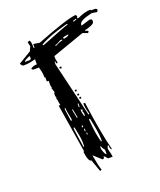

<svg xmlns="http://www.w3.org/2000/svg" viewBox="-130 -772 714 855"><g transform="rotate(-20 227.0 -345.0)"><path d="M401.4 -690.4V-686.5H421.9Q430.7 -684.6 430.7 -677.7L425.8 -669.9Q404.3 -673.8 401.4 -673.8Q339.8 -660.2 339.8 -641.6V-636.7L380.9 -649.4H384.8Q393.6 -648.4 393.6 -641.6V-636.7Q393.6 -623 347.7 -612.3V-608.4Q360.4 -608.4 360.4 -599.6Q356.4 -599.6 356.4 -595.7L332 -604.5L179.7 -550.8V-538.1L183.6 -517.6H175.8V-526.4H171.9V-513.7L233.4 -254.9H237.3V-258.8Q228.5 -287.1 228.5 -308.6H237.3V-303.7Q257.8 -154.3 278.3 -78.1V-74.2Q270.5 -74.2 270.5 -94.7H265.6Q265.6 -89.8 261.7 -82Q270.5 -46.9 270.5 -41H249L233.4 -57.6Q233.4 -44.9 224.6 -44.9L187.5 -78.1Q196.3 -27.3 204.1 -3.9L196.3 0L175.8 -57.6Q161.1 -57.6 155.3 -106.4H159.2L122.1 -336.9H129.9Q126 -365.2 122.1 -374H126L122.1 -381.8V-394.5Q122.1 -398.4 126 -398.4L118.2 -422.9H122.1L118.2 -431.6V-456.1H109.4V-476.6H105.5V-489.3Q105.5 -499 97.7 -526.4H73.2Q64.5 -526.4 64.5 -534.2Q77.1 -543 93.8 -543V-567.4Q64.5 -558.6 43.9 -558.6H36.1Q30.3 -558.6 23.4 -571.3L85 -608.4Q85 -611.3 93.8 -628.9L88.9 -649.4L97.7 -653.3Q105.5 -653.3 105.5 -616.2H109.4V-632.8H114.3L138.7 -628.9Q296.9 -690.4 332 -690.4L335.9 -682.6L332 -673.8H339.8Q375 -690.4 401.4 -690.4ZM311.5 -669.9V-666H315.4Q323.2 -669.9 327.1 -669.9V-673.8H323.2Q315.4 -669.9 311.5 -669.9ZM146.5 -616.2Q150.4 -616.2 150.4 -612.3Q275.4 -662.1 282.2 -662.1V-666H278.3Q188.5 -642.6 146.5 -616.2ZM245.1 -616.2V-608.4Q270.5 -612.3 270.5 -620.1H265.6ZM200.2 -595.7V-591.8H204.1Q227.5 -604.5 237.3 -604.5V-608.4H228.5Q208 -595.7 200.2 -595.7ZM47.9 -571.3H68.4Q77.1 -571.3 77.1 -579.1V-587.9H73.2Q47.9 -578.1 47.9 -571.3ZM183.6 -497.1H192.4V-489.3H183.6ZM212.9 -377.9H220.7V-370.1H212.9ZM216.8 -357.4H224.6V-349.6H216.8ZM220.7 -340.8H228.5V-333H220.7ZM142.6 -316.4V-308.6L150.4 -254.9H155.3V-262.7Q146.5 -303.7 146.5 -316.4ZM204.1 -316.4V-299.8H208V-316.4ZM171.9 -299.8 179.7 -258.8H183.6L175.8 -299.8ZM208 -288.1V-275.4L212.9 -254.9H216.8V-267.6Q212.9 -275.4 212.9 -279.3Q216.8 -279.3 216.8 -283.2ZM228.5 -234.4V-225.6Q233.4 -161.1 245.1 -123H249V-135.7Q249 -161.1 233.4 -234.4ZM150.4 -221.7V-213.9L163.1 -127H167V-148.4Q167 -168.9 155.3 -221.7ZM187.5 -217.8V-210H192.4V-217.8ZM192.4 -201.2V-189.5H196.3V-201.2ZM196.3 -180.7V-172.9H200.2V-180.7ZM233.4 -102.5V-90.8Q241.2 -61.5 249 -61.5V-82Q237.3 -95.7 237.3 -102.5Z"/></g></svg>

Font: Blackcraft
Style: Regular
Weight: 400
Designer: GGBotNet
Foundry: GGBotNet
Version: 1.00